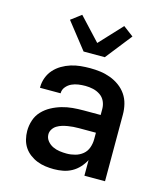

<svg xmlns="http://www.w3.org/2000/svg" viewBox="-116 -865 831 962"><g transform="rotate(15 300.0 -384.0)"><path d="M253 8Q231 8 209 5Q187 2 166.5 -6Q146 -14 128 -27.5Q110 -41 98 -59Q86 -77 80.5 -99Q75 -121 75 -143Q75 -171 84 -198.5Q93 -226 112.5 -246.5Q132 -267 157 -280.5Q182 -294 209.5 -302Q237 -310 265 -312.5Q293 -315 322 -315H410V-346Q410 -367 401.5 -385.5Q393 -404 376 -415.5Q359 -427 339 -431.5Q319 -436 299 -436Q281 -436 263 -433.5Q245 -431 228.5 -423.5Q212 -416 200 -401.5Q188 -387 188 -369V-368H81V-372Q81 -397 90 -421Q99 -445 115.5 -463.5Q132 -482 154 -495Q176 -508 200 -515.5Q224 -523 249 -525.5Q274 -528 299 -528Q326 -528 352.5 -524.5Q379 -521 404.5 -511.5Q430 -502 452 -486Q474 -470 489 -448Q504 -426 510.5 -399.5Q517 -373 517 -346V0H410V-81Q399 -60 382.5 -42Q366 -24 345 -12.5Q324 -1 300.5 3.5Q277 8 253 8ZM295 -84Q317 -84 339 -90Q361 -96 378 -110Q395 -124 402.5 -145.5Q410 -167 410 -189V-223H322Q307 -223 293 -222Q279 -221 264.5 -218.5Q250 -216 236.5 -212Q223 -208 210.5 -200.5Q198 -193 190 -180.5Q182 -168 182 -154Q182 -135 194 -120Q206 -105 223 -97Q240 -89 258.5 -86.5Q277 -84 295 -84ZM245 -600 138 -736 191 -776 300 -659 409 -776 462 -736 355 -600Z"/></g></svg>

Font: Iosevka Aile Semibold
Style: Regular
Weight: 600
Designer: Belleve Invis
Foundry: Belleve Invis
Version: Version 31.1.0; ttfautohint (v1.8.4)